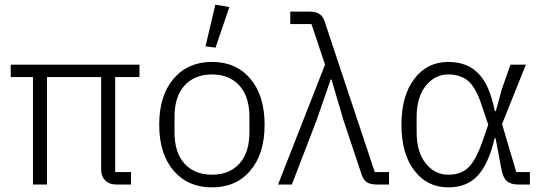

<svg xmlns="http://www.w3.org/2000/svg" viewBox="-20 -790 2326 822"><path d="M121.1 0V-460H25.9V-513.2H577.1V-460H473.1V-53.2H541V0H479Q447.8 0 430.4 -17.6Q413.1 -35.2 413.1 -64V-460H181.2V0Z M902.8 -585.9 859.9 -591.8 901.9 -770 961.9 -759.8ZM661.6 -255.9Q661.6 -380.9 723.1 -452.9Q784.7 -524.9 887.7 -524.9Q990.7 -524.9 1051.8 -452.9Q1112.8 -380.9 1112.8 -255.9Q1112.8 -131.3 1051.8 -59.6Q990.7 12.2 887.7 12.2Q784.7 12.2 723.1 -59.6Q661.6 -131.3 661.6 -255.9ZM887.7 -42Q961.9 -42 1004.9 -89.4Q1047.9 -136.7 1047.9 -224.1V-289.1Q1047.9 -376.5 1004.9 -423.8Q961.9 -471.2 887.7 -471.2Q813 -471.2 770 -423.8Q727.1 -376.5 727.1 -289.1V-224.1Q727.1 -136.7 770 -89.4Q813 -42 887.7 -42Z M1170.4 0 1371.6 -513.2 1313.5 -687H1222.7V-740.2H1305.7Q1333.5 -740.2 1348.6 -729.5Q1363.8 -718.8 1370.6 -695.8L1584.5 -53.2H1645.5V0H1593.8Q1564.9 0 1549.8 -10.5Q1534.7 -21 1527.8 -43.9L1449.7 -277.8L1399.4 -449.2H1395.5L1336.4 -277.8L1229.5 0Z M1899.4 12.2Q1809.1 12.2 1753.9 -59.8Q1698.7 -131.8 1698.7 -255.9Q1698.7 -380.4 1753.9 -452.6Q1809.1 -524.9 1899.4 -524.9Q1980 -524.9 2028.3 -475.3Q2076.7 -425.8 2098.6 -314H2102.5L2129.4 -411.1L2165.5 -513.2H2231.4L2129.4 -258.8L2190.4 -53.2H2248.5V0H2198.7Q2166.5 0 2149.7 -15.1Q2132.8 -30.3 2126.5 -66.9L2101.6 -198.2H2097.7Q2071.3 -86.9 2024.7 -37.4Q1978 12.2 1899.4 12.2ZM1899.4 -42Q1953.1 -42 1985.1 -72.8Q2017.1 -103.5 2045.4 -184.1L2070.3 -255.9L2044.4 -333Q2019.5 -411.6 1986.6 -441.4Q1953.6 -471.2 1899.4 -471.2Q1841.3 -471.2 1802.5 -422.4Q1763.7 -373.5 1763.7 -288.1V-224.1Q1763.7 -139.2 1802.5 -90.6Q1841.3 -42 1899.4 -42Z"/></svg>

Font: Anuphan Light
Style: Regular
Weight: 300
Designer: Mike Abbink, Paul van der Laan, Pieter van Rosmalen, Mint Tantisuwanna
Foundry: Bold Monday; Cadson Demak
Version: Version 3.002;hotconv 1.0.109;makeotfexe 2.5.65596